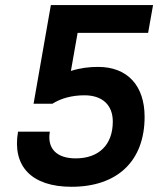

<svg xmlns="http://www.w3.org/2000/svg" viewBox="-20 -713 626 743"><path d="M256.8 9.8C434.6 9.8 539.6 -90.3 539.6 -260.7C539.6 -381.8 473.1 -454.1 359.9 -454.1C325.2 -454.1 291.5 -450.2 254.4 -438.5L280.3 -585.9H553.2L572.3 -693.4H176.8L109.9 -311.5H182.6C216.8 -333 259.3 -344.2 307.1 -344.2C376 -344.2 416.5 -306.6 416.5 -242.7C416.5 -152.8 362.8 -100.1 272.9 -100.1C198.7 -100.1 161.6 -138.7 172.9 -203.6H49.8C26.4 -69.3 102.5 9.8 256.8 9.8Z"/></svg>

Font: Cascadia Code SemiBold
Style: Italic
Weight: 600
Italic angle: -10°
Monospace: yes
Designer: Aaron Bell
Foundry: Saja Typeworks
Version: Version 2404.023